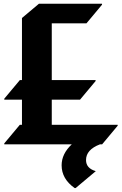

<svg xmlns="http://www.w3.org/2000/svg" viewBox="-20 -757 640 1007"><path d="M2.4 0V-4.9L84 -102.5H95.2V-234.4H2.4V-239.3L84 -336.9H95.2V-662.6L184.1 -737.3H515.1V-732.4L433.6 -634.8H251.5V-336.9H481.4V-332L399.9 -234.4H251.5V-102.5H597.2V-97.7L515.6 0H504.4Q431.2 27.8 431.2 82.5Q431.2 126 482.4 140.6L376.5 229.5H371.6Q303.2 181.2 303.2 109.9Q303.2 49.8 356.4 0Z"/></svg>

Font: Gothica
Style: Bold
Weight: 700
Designer: Wojciech Kalinowski "wmk69" (wmk69@o2.pl)
Foundry: Wojciech Kalinowski "wmk69" (wmk69@o2.pl)
Version: Version 2.1.0; 2021-05-14